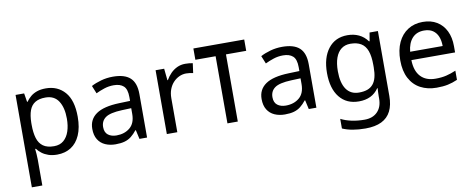

<svg xmlns="http://www.w3.org/2000/svg" viewBox="-73 -1003 3922 1588"><g transform="rotate(-10 1888.5 -209.5)"><path d="M340 -546Q439 -546 499.5 -477Q560 -408 560 -269Q560 -178 532.5 -115.5Q505 -53 455.5 -21.5Q406 10 339 10Q298 10 266 -1Q234 -12 211.5 -29.5Q189 -47 173 -68H167Q169 -51 171 -25Q173 1 173 20V240H85V-536H157L169 -463H173Q189 -486 211.5 -505Q234 -524 265.5 -535Q297 -546 340 -546ZM324 -472Q270 -472 237 -451.5Q204 -431 189 -390Q174 -349 173 -286V-269Q173 -203 187 -157Q201 -111 234.5 -87Q268 -63 326 -63Q375 -63 406.5 -90Q438 -117 453.5 -163.5Q469 -210 469 -270Q469 -362 433.5 -417Q398 -472 324 -472Z M903 -545Q1001 -545 1048 -502Q1095 -459 1095 -365V0H1031L1014 -76H1010Q987 -47 962.5 -27.5Q938 -8 906.5 1Q875 10 830 10Q782 10 743.5 -7Q705 -24 683 -59.5Q661 -95 661 -149Q661 -229 724 -272.5Q787 -316 918 -320L1009 -323V-355Q1009 -422 980 -448Q951 -474 898 -474Q856 -474 818 -461.5Q780 -449 747 -433L720 -499Q755 -518 803 -531.5Q851 -545 903 -545ZM929 -259Q829 -255 790.5 -227Q752 -199 752 -148Q752 -103 779.5 -82Q807 -61 850 -61Q918 -61 963 -98.5Q1008 -136 1008 -214V-262Z M1511 -546Q1526 -546 1543.5 -544.5Q1561 -543 1574 -540L1563 -459Q1550 -462 1534.5 -464Q1519 -466 1505 -466Q1474 -466 1446 -453Q1418 -440 1396 -416.5Q1374 -393 1361.5 -360Q1349 -327 1349 -286V0H1261V-536H1333L1343 -438H1347Q1364 -468 1388 -492.5Q1412 -517 1443 -531.5Q1474 -546 1511 -546Z M2027 -659V-564H1857V0H1770V-564H1600V-659Z M2325 -545Q2423 -545 2470 -502Q2517 -459 2517 -365V0H2453L2436 -76H2432Q2409 -47 2384.5 -27.5Q2360 -8 2328.5 1Q2297 10 2252 10Q2204 10 2165.5 -7Q2127 -24 2105 -59.5Q2083 -95 2083 -149Q2083 -229 2146 -272.5Q2209 -316 2340 -320L2431 -323V-355Q2431 -422 2402 -448Q2373 -474 2320 -474Q2278 -474 2240 -461.5Q2202 -449 2169 -433L2142 -499Q2177 -518 2225 -531.5Q2273 -545 2325 -545ZM2351 -259Q2251 -255 2212.5 -227Q2174 -199 2174 -148Q2174 -103 2201.5 -82Q2229 -61 2272 -61Q2340 -61 2385 -98.5Q2430 -136 2430 -214V-262Z M2873 -546Q2926 -546 2968.5 -526Q3011 -506 3041 -465H3046L3058 -536H3128V9Q3128 85 3102 136.5Q3076 188 3023 214Q2970 240 2888 240Q2830 240 2781.5 231.5Q2733 223 2695 206V125Q2733 145 2784 156Q2835 167 2893 167Q2962 167 3001.5 126.5Q3041 86 3041 16V-5Q3041 -17 3042 -39.5Q3043 -62 3044 -71H3040Q3012 -30 2970.5 -10Q2929 10 2874 10Q2770 10 2711.5 -63Q2653 -136 2653 -267Q2653 -395 2711.5 -470.5Q2770 -546 2873 -546ZM2885 -472Q2840 -472 2808.5 -448Q2777 -424 2760.5 -378Q2744 -332 2744 -266Q2744 -167 2780.5 -114.5Q2817 -62 2887 -62Q2928 -62 2957 -72.5Q2986 -83 3005 -105.5Q3024 -128 3033 -163Q3042 -198 3042 -246V-267Q3042 -340 3025.5 -385Q3009 -430 2974 -451Q2939 -472 2885 -472Z M3505 -546Q3574 -546 3623.5 -516Q3673 -486 3699.5 -431.5Q3726 -377 3726 -304V-251H3359Q3361 -160 3405.5 -112.5Q3450 -65 3530 -65Q3581 -65 3620.5 -74.5Q3660 -84 3702 -102V-25Q3661 -7 3621 1.5Q3581 10 3526 10Q3450 10 3391.5 -21Q3333 -52 3300.5 -113.5Q3268 -175 3268 -264Q3268 -352 3297.5 -415Q3327 -478 3380.5 -512Q3434 -546 3505 -546ZM3504 -474Q3441 -474 3404.5 -433.5Q3368 -393 3361 -321H3634Q3634 -367 3620 -401Q3606 -435 3577.5 -454.5Q3549 -474 3504 -474Z"/></g></svg>

Font: utamil05
Style: Book
Weight: 400
Designer: Jelle Bosma - Monotype Design Team
Foundry: Monotype Imaging Inc.
Version: Version 2.003